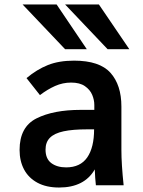

<svg xmlns="http://www.w3.org/2000/svg" viewBox="-20 -828 640 858"><path d="M67.5 -158Q67.5 -261 143.2 -299Q219 -337 340.5 -337H401.5V-359Q401.5 -381.5 392 -404.2Q382.5 -427 359.5 -443Q336.5 -459 298 -459Q260.5 -459 226.2 -443.8Q192 -428.5 158.5 -403L98.5 -479Q144.5 -517.5 193.8 -537.2Q243 -557 311 -557Q425 -557 473.8 -502.5Q522.5 -448 522.5 -352V-158Q522.5 -95 532.5 0H408.5Q405 -30.5 403.5 -71Q357 10 244 10Q187 10 147.2 -11.5Q107.5 -33 87.5 -70.8Q67.5 -108.5 67.5 -158ZM400.5 -250H369.5Q304.5 -250 264 -241.2Q223.5 -232.5 203.5 -212.8Q183.5 -193 183.5 -159.5Q183.5 -118.5 209.2 -99.2Q235 -80 275.5 -80Q339 -80 369.8 -124.5Q400.5 -169 400.5 -250ZM81 -808H233L368 -608H271ZM271 -808H422L558 -608H461Z"/></svg>

Font: JuliaMono
Style: Bold
Weight: 700
Monospace: yes
Designer: cormullion
Foundry: corm
Version: Version 0.055; ttfautohint (v1.8.4)